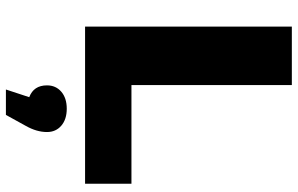

<svg xmlns="http://www.w3.org/2000/svg" viewBox="-199 -541 1008 650"><g transform="rotate(90 305.0 -216.0)"><path d="M70 -700H268V-157H602V0H70ZM427 129Q427 164 406 201L369 268H283L309 189Q269 174 269 129Q269 99 290.5 80.5Q312 62 348 62Q384 62 405.5 80.5Q427 99 427 129Z"/></g></svg>

Font: Idrija
Style: Regular
Weight: 800
Designer: Julieta Ulanovsky
Foundry: Julieta Ulanovsky
Version: Version 7.200